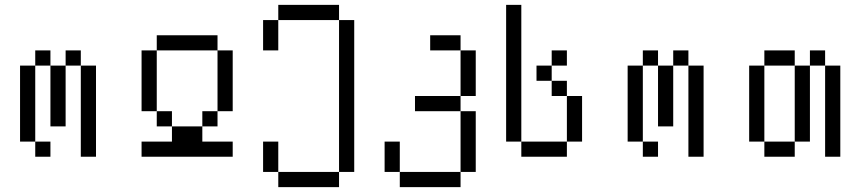

<svg xmlns="http://www.w3.org/2000/svg" viewBox="-20 -645 3540 790"><path d="M187.5 0V-62.5H125V0ZM125 -62.5V-375H62.5V-62.5ZM312.5 -375Q312.5 -375 312.5 0H375Q375 0 375 -375ZM187.5 -375Q187.5 -375 187.5 -125H250Q250 -125 250 -375ZM125 -375H187.5V-437.5H125ZM250 -375H312.5V-437.5H250Z M937.5 0V-62.5H812.5V-125H687.5V-62.5H562.5V0ZM687.5 -125V-187.5H625V-125ZM812.5 -125H875V-187.5H812.5ZM625 -187.5Q625 -187.5 625 -437.5H562.5Q562.5 -437.5 562.5 -187.5ZM875 -187.5H937.5Q937.5 -187.5 937.5 -437.5H875Q875 -437.5 875 -187.5ZM625 -437.5H875V-500H625Z M1125 62.5V125H1375V62.5ZM1125 62.5Q1125 62.5 1125 -62.5H1062.5Q1062.5 -62.5 1062.5 62.5ZM1375 62.5H1437.5Q1437.5 62.5 1437.5 -562.5H1375Q1375 -562.5 1375 62.5ZM1062.5 -562.5Q1062.5 -562.5 1062.5 -437.5H1125Q1125 -437.5 1125 -562.5ZM1125 -562.5H1375V-625H1125Z M1625 62.5V125H1875V62.5ZM1625 62.5Q1625 62.5 1625 -62.5H1562.5Q1562.5 -62.5 1562.5 62.5ZM1875 62.5H1937.5Q1937.5 62.5 1937.5 -187.5H1875Q1875 -187.5 1875 62.5ZM1875 -187.5V-250H1687.5V-187.5ZM1875 -250H1937.5V-437.5H1875ZM1875 -437.5V-500H1750V-437.5Z M2312.5 -375V-437.5H2250V-375H2187.5V-312.5H2250V-250H2312.5V-62.5H2125V0H2312.5V-62.5H2375V-250H2312.5V-312.5H2250V-375ZM2125 -62.5V-625H2062.5V-62.5Z M2687.5 0V-62.5H2625V0ZM2625 -62.5V-375H2562.5V-62.5ZM2812.5 -375Q2812.5 -375 2812.5 0H2875Q2875 0 2875 -375ZM2687.5 -375Q2687.5 -375 2687.5 -125H2750Q2750 -125 2750 -375ZM2625 -375H2687.5V-437.5H2625ZM2750 -375H2812.5V-437.5H2750Z M3125 -62.5V0H3250V-62.5ZM3125 -62.5V-375H3062.5V-62.5ZM3250 -62.5H3312.5V-375H3250ZM3375 -375Q3375 -375 3375 0H3437.5Q3437.5 0 3437.5 -375ZM3125 -375H3250V-437.5H3125ZM3312.5 -375H3375V-437.5H3312.5Z"/></svg>

Font: CalcUnifontExMono
Style: Regular
Weight: 500
Version: Version 15.0.06